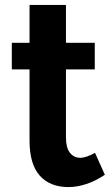

<svg xmlns="http://www.w3.org/2000/svg" viewBox="-20 -743 446 780"><path d="M258 17Q183 17 141.5 -29.5Q100 -76 100 -172V-723H248V-184Q248 -143 264 -122.5Q280 -102 306 -102Q319 -102 334.5 -107.5Q350 -113 366 -122L406 -33Q367 -7 329.5 5Q292 17 258 17ZM28 -461V-569H365V-461Z"/></svg>

Font: Yaldevi
Style: Bold
Weight: 700
Designer: Sol Matas, Rajitha Manaperi, Kosala Senevirathne
Foundry: Mooniak
Version: Version 1.100